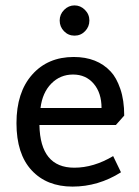

<svg xmlns="http://www.w3.org/2000/svg" viewBox="-20 -679 513 711"><path d="M255 -58Q327 -58 399 -101L428 -41Q344 12 248.5 12Q153 12 97 -48.5Q41 -109 41 -223Q41 -337 99 -402.5Q157 -468 253 -468Q340 -468 390 -414Q411 -392 425.5 -350Q440 -308 440 -251L409 -216H126Q129 -58 255 -58ZM130 -279H356Q356 -335 327 -369Q298 -403 250.5 -403Q203 -403 170 -369.5Q137 -336 130 -279ZM295 -563.5Q279 -547 256 -547Q233 -547 217 -563.5Q201 -580 201 -603Q201 -626 217.5 -642.5Q234 -659 256 -659Q278 -659 294.5 -642.5Q311 -626 311 -603Q311 -580 295 -563.5Z"/></svg>

Font: Average Sans
Style: Regular
Weight: 400
Designer: Eduardo Rodriguez Tunni
Foundry: Eduardo Rodriguez Tunni
Version: Version 1.001